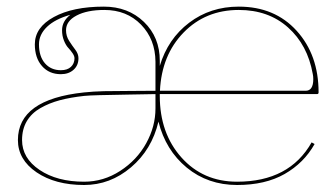

<svg xmlns="http://www.w3.org/2000/svg" viewBox="-20 -542 990 565"><path d="M187 -498.5Q142.1 -485.8 118.4 -463.1Q94.7 -440.4 94.7 -411.6Q94.7 -376 112.3 -355.7Q129.9 -335.4 159.2 -335.4Q178.2 -335.4 188.7 -345.2Q199.2 -355 199.2 -370.6Q199.2 -377 193.6 -385.3Q188 -393.6 180.9 -401.1Q173.8 -408.7 168.2 -422.6Q162.6 -436.5 162.6 -453.1Q162.6 -479.5 187 -498.5ZM285.6 -522.5Q356.9 -522.5 403.6 -477.5Q450.2 -432.6 450.2 -363.3V-360.4V-348.1Q474.1 -427.7 536.6 -475.1Q599.1 -522.5 682.6 -522.5Q788.6 -522.5 853 -451.4Q917.5 -380.4 917.5 -270Q917.5 -265.1 912.6 -265.1H450.2V-259.8Q450.2 -149.9 513.9 -78.6Q577.6 -7.3 677.7 -7.3Q831.5 -7.3 897 -123L905.8 -118.2Q874.5 -62.5 817.6 -30Q760.7 2.4 677.7 2.4Q591.8 2.4 529.5 -48.8Q467.3 -100.1 446.3 -184.1Q426.8 -101.6 365.5 -49.6Q304.2 2.4 227.5 2.4Q142.6 2.4 87.6 -34.9Q32.7 -72.3 32.7 -129.9Q32.7 -249.5 227.1 -270Q254.4 -272.9 286.1 -273.7Q317.9 -274.4 364.5 -274.4Q411.1 -274.4 437.5 -274.9V-360.4Q437 -426.3 395 -469.5Q353 -512.7 287.1 -512.7Q236.3 -512.7 205.3 -496.3Q174.3 -480 174.3 -453.1Q174.3 -436 183.3 -421.9Q192.4 -407.7 201.7 -395.5Q210.9 -383.3 210.9 -370.6Q210.9 -349.6 196.5 -336.7Q182.1 -323.7 159.2 -323.7Q124.5 -323.7 103.5 -347.7Q82.5 -371.6 82.5 -411.6Q82.5 -461.4 138.4 -491.9Q194.3 -522.5 285.6 -522.5ZM450.7 -274.9H879.4Q901.9 -274.9 901.9 -309.1Q901.9 -317.4 900.4 -324.2Q885.3 -409.7 827.6 -461.2Q770 -512.7 682.6 -512.7Q585 -512.7 520.3 -446.3Q455.6 -379.9 450.7 -274.9ZM437.5 -265.1Q410.6 -264.6 357.4 -263.7Q304.2 -262.7 272.9 -262Q241.7 -261.2 228 -259.8Q187.5 -255.4 156.2 -247.1Q125 -238.8 98.9 -223.9Q72.8 -209 58.8 -185.3Q44.9 -161.6 44.9 -129.9Q44.9 -76.7 96.4 -42Q147.9 -7.3 227.5 -7.3Q284.7 -7.3 333.7 -39.1Q382.8 -70.8 410.2 -120.4Q437.5 -169.9 437.5 -222.7V-259.8Z"/></svg>

Font: ZnikomitNo24
Style: Thin
Weight: 300
Designer: gluk
Foundry: gluk
Version: Version 0.55